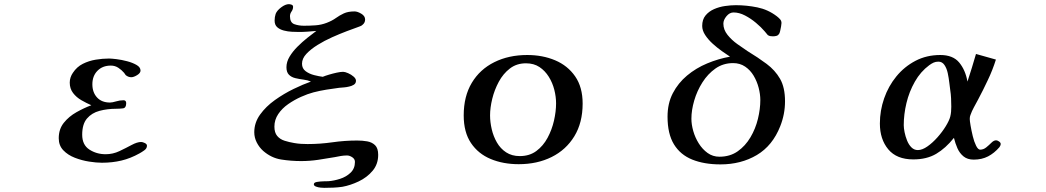

<svg xmlns="http://www.w3.org/2000/svg" viewBox="-20 -786 5040 925"><path d="M688 -84Q688 -71 675.5 -62Q663 -53 652 -47Q609 -23 565 -12.5Q521 -2 471 -2Q444 -2 409 -7.5Q374 -13 340.5 -26Q307 -39 285 -62Q263 -85 263 -120Q263 -164 287.5 -194.5Q312 -225 348.5 -245.5Q385 -266 420 -279Q397 -289 372.5 -303Q348 -317 332 -338Q316 -359 316 -388Q316 -401 320 -413Q324 -425 331 -435Q350 -464 379 -478.5Q408 -493 441 -498.5Q474 -504 505 -504Q517 -504 541.5 -501Q566 -498 592.5 -491Q619 -484 638 -473Q657 -462 657 -446Q657 -434 640.5 -424Q624 -414 613 -414Q600 -414 590 -421Q586 -423 583.5 -427Q581 -431 578 -435Q566 -449 550 -459.5Q534 -470 514 -470Q474 -470 449.5 -445Q425 -420 425 -380Q425 -341 447.5 -316.5Q470 -292 510 -292Q521 -292 539 -297.5Q557 -303 575 -303Q588 -303 588 -289Q588 -266 572.5 -264Q557 -262 540 -262Q497 -262 459.5 -252Q422 -242 399 -215Q376 -188 376 -137Q376 -88 410.5 -65.5Q445 -43 489 -43Q524 -43 555.5 -58Q587 -73 614 -87.5Q641 -102 660 -102Q667 -102 677.5 -97Q688 -92 688 -84Z M1802 -40Q1802 5 1775 37Q1748 69 1708 88Q1668 107 1629 114Q1608 117 1586 118Q1564 119 1542 119Q1537 119 1525 118Q1513 117 1502.5 113Q1492 109 1492 102Q1492 93 1507 90.5Q1522 88 1539 87.5Q1556 87 1562 87Q1589 85 1618.5 75.5Q1648 66 1669 46Q1690 26 1690 -6Q1690 -20 1677 -28.5Q1664 -37 1652 -37Q1637 -37 1622 -34.5Q1607 -32 1593 -29Q1553 -22 1512.5 -16Q1472 -10 1431 -10Q1382 -10 1334.5 -17.5Q1287 -25 1248 -59Q1229 -76 1217 -99.5Q1205 -123 1205 -149Q1205 -195 1233 -234Q1261 -273 1304.5 -304Q1348 -335 1394.5 -357.5Q1441 -380 1478 -393Q1462 -400 1442 -402.5Q1422 -405 1403 -409.5Q1384 -414 1372 -426Q1360 -438 1360 -462Q1360 -488 1375 -513Q1390 -538 1413 -561Q1436 -584 1460.5 -603.5Q1485 -623 1504 -637Q1483 -635 1462 -633.5Q1441 -632 1420 -632Q1405 -632 1385.5 -633Q1366 -634 1347 -639Q1328 -644 1315.5 -655Q1303 -666 1303 -687Q1303 -704 1308 -719Q1314 -735 1334.5 -750.5Q1355 -766 1372 -766Q1377 -766 1384.5 -763.5Q1392 -761 1392 -753Q1392 -741 1384.5 -730.5Q1377 -720 1377 -708Q1377 -677 1398 -669.5Q1419 -662 1444 -662Q1472 -662 1500 -664Q1528 -666 1554 -676Q1580 -686 1598 -699Q1616 -712 1636.5 -721.5Q1657 -731 1688 -731Q1702 -731 1720.5 -720Q1739 -709 1739 -692Q1739 -676 1726 -666Q1722 -662 1715 -659.5Q1708 -657 1703 -655Q1683 -648 1650 -635.5Q1617 -623 1580 -606.5Q1543 -590 1510 -569.5Q1477 -549 1456 -526.5Q1435 -504 1435 -479Q1435 -456 1452.5 -443Q1470 -430 1494 -424Q1518 -418 1535 -416Q1547 -421 1565.5 -426.5Q1584 -432 1602.5 -436Q1621 -440 1633 -440Q1642 -440 1657 -433.5Q1672 -427 1683.5 -417Q1695 -407 1695 -397Q1695 -384 1684 -377.5Q1673 -371 1662 -369Q1650 -366 1638 -365Q1626 -364 1614 -363Q1583 -359 1552 -354Q1521 -349 1490 -341Q1463 -334 1430.5 -319.5Q1398 -305 1368.5 -284.5Q1339 -264 1320.5 -236.5Q1302 -209 1302 -176Q1302 -147 1315.5 -131Q1329 -115 1351 -108Q1373 -101 1397 -97Q1414 -94 1430 -93Q1446 -92 1462 -92Q1522 -92 1581.5 -100.5Q1641 -109 1701 -109Q1726 -109 1749 -105Q1772 -101 1787 -86.5Q1802 -72 1802 -40Z M2659 -288Q2659 -320 2650.5 -353.5Q2642 -387 2624 -416Q2606 -445 2579 -463Q2552 -481 2514 -481Q2469 -481 2436.5 -456Q2404 -431 2383 -392Q2362 -353 2351.5 -310Q2341 -267 2341 -230Q2341 -198 2349 -163.5Q2357 -129 2374 -99.5Q2391 -70 2418.5 -52Q2446 -34 2484 -34Q2531 -34 2564 -58.5Q2597 -83 2618 -122Q2639 -161 2649 -205Q2659 -249 2659 -288ZM2787 -287Q2787 -195 2747 -129.5Q2707 -64 2637.5 -29.5Q2568 5 2479 5Q2404 5 2344 -20Q2284 -45 2249 -97Q2214 -149 2214 -230Q2214 -322 2253 -387Q2292 -452 2361.5 -486.5Q2431 -521 2520 -521Q2594 -521 2654.5 -495.5Q2715 -470 2751 -418Q2787 -366 2787 -287Z M3643 -304Q3643 -332 3635 -363Q3627 -394 3611 -421Q3595 -448 3570 -465Q3545 -482 3512 -482Q3464 -482 3427 -456Q3390 -430 3364 -389Q3338 -348 3324.5 -301.5Q3311 -255 3311 -214Q3311 -186 3320 -154.5Q3329 -123 3346.5 -95Q3364 -67 3389 -49Q3414 -31 3446 -31Q3497 -31 3534 -57Q3571 -83 3595.5 -124.5Q3620 -166 3631.5 -213.5Q3643 -261 3643 -304ZM3762 -298Q3762 -236 3739 -178Q3702 -84 3626 -39Q3550 6 3451 6Q3373 6 3315.5 -17Q3258 -40 3227 -90.5Q3196 -141 3196 -224Q3196 -288 3221.5 -337Q3247 -386 3290 -422Q3333 -458 3387 -480.5Q3441 -503 3497 -513Q3480 -524 3457.5 -540Q3435 -556 3413.5 -575.5Q3392 -595 3377.5 -617Q3363 -639 3363 -661Q3363 -692 3379 -711.5Q3395 -731 3420 -742Q3445 -753 3473 -757Q3501 -761 3525 -761Q3577 -761 3628.5 -750.5Q3680 -740 3722 -708Q3730 -702 3737.5 -694Q3745 -686 3745 -675Q3745 -670 3743 -658.5Q3741 -647 3738.5 -636.5Q3736 -626 3733 -622Q3728 -615 3720 -613Q3712 -611 3704 -611Q3697 -611 3691 -612Q3685 -613 3679 -617Q3675 -621 3671.5 -626Q3668 -631 3664 -635Q3647 -655 3622 -676Q3597 -697 3569 -711.5Q3541 -726 3514 -726Q3495 -726 3480 -708Q3465 -690 3465 -672Q3465 -643 3485 -618Q3505 -593 3532.5 -573.5Q3560 -554 3581 -540Q3632 -509 3673 -478.5Q3714 -448 3738 -406.5Q3762 -365 3762 -298Z M4563 -272Q4563 -292 4562 -312.5Q4561 -333 4558 -352Q4556 -365 4553.5 -387.5Q4551 -410 4546 -433.5Q4541 -457 4530 -473Q4519 -489 4501 -489Q4488 -489 4478 -484.5Q4468 -480 4457 -472Q4415 -441 4387.5 -392.5Q4360 -344 4347 -289.5Q4334 -235 4334 -183Q4334 -169 4338 -149Q4342 -129 4350 -109Q4358 -89 4371 -76Q4384 -63 4402 -63Q4423 -63 4448 -80.5Q4473 -98 4496.5 -124.5Q4520 -151 4536.5 -178Q4553 -205 4558 -224Q4561 -236 4562 -248Q4563 -260 4563 -272ZM4801 -93Q4801 -88 4799.5 -85Q4798 -82 4795 -77Q4770 -48 4740 -32.5Q4710 -17 4671 -17Q4641 -17 4622 -32.5Q4603 -48 4592.5 -72Q4582 -96 4576 -121H4575Q4536 -72 4490.5 -45Q4445 -18 4380 -18Q4300 -18 4259.5 -66.5Q4219 -115 4219 -191Q4219 -253 4239.5 -312Q4260 -371 4298.5 -418Q4337 -465 4390.5 -493Q4444 -521 4510 -521Q4571 -521 4601 -485Q4631 -449 4641 -393Q4652 -426 4662 -459Q4672 -492 4682 -526L4778 -499Q4762 -448 4739 -400Q4728 -376 4716 -352.5Q4704 -329 4692 -306Q4682 -287 4672 -269Q4662 -251 4655 -231Q4652 -224 4652 -213Q4652 -204 4656 -180.5Q4660 -157 4666.5 -130Q4673 -103 4682.5 -84Q4692 -65 4702 -65Q4718 -65 4731.5 -76Q4745 -87 4756.5 -98.5Q4768 -110 4779 -110Q4785 -110 4793 -104.5Q4801 -99 4801 -93Z"/></svg>

Font: Kaisei Tokumin
Style: Bold
Weight: 700
Designer: Font-Kai, 金井和夫
Foundry: KAZUO KANAI
Version: Version 5.003